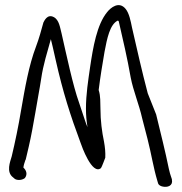

<svg xmlns="http://www.w3.org/2000/svg" viewBox="-20 -698 716 755"><path d="M26 -83C20 -62 3 -21 32 0L39 6C52 13 70 9 78 2C90 -14 82 -30 72 -39C73 -48 76 -58 80 -69L81 -70C84 -84 88 -100 93 -121C103 -164 111 -209 119 -255L131 -324C135 -347 139 -368 142 -389C150 -444 166 -493 180 -544C185 -525 189 -506 199 -462C227 -337 257 -243 297 -136C301 -124 342 -8 377 -37C380 -40 394 -78 394 -78C395 -98 393 -119 389 -141C381 -179 375 -223 375 -271C374 -296 376 -319 368 -344C374 -393 383 -448 391 -494C401 -547 412 -602 443 -617C444 -617 445 -617 447 -614C463 -544 481 -468 494 -393C504 -341 527 -287 539 -233L560 -152C575 -94 583 -39 599 14L602 24C604 29 610 33 617 35C639 41 661 32 656 9V7L652 -5C650 -11 647 -20 644 -34C630 -103 611 -178 594 -248L561 -331C538 -418 519 -503 499 -590C494 -615 488 -646 474 -663C448 -695 415 -668 401 -650C361 -601 346 -513 334 -432C327 -383 318 -327 318 -271C318 -245 320 -223 324 -198C322 -204 317 -214 315 -222L291 -294C267 -360 240 -488 222 -567C216 -589 213 -620 191 -631C166 -644 154 -616 150 -608V-607C142 -578 134 -548 122 -516C93 -440 78 -351 63 -265C53 -204 39 -137 26 -83Z"/></svg>

Font: Stray Cat
Style: BdCn
Weight: 700
Version: Version 1.0